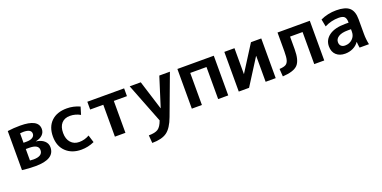

<svg xmlns="http://www.w3.org/2000/svg" viewBox="-15 -1332 4702 2364"><g transform="rotate(-20 2336.5 -150.0)"><path d="M202 -82Q225 -79 248 -79Q368 -79 368 -159Q368 -232 245 -232H202ZM202 -314H243Q292 -314 320 -332Q348 -350 348 -381Q348 -441 245 -441Q223 -441 202 -438ZM495 -150Q495 7 243 7Q154 7 69 -4V-516Q149 -527 234 -527Q472 -527 472 -397Q472 -352 439.5 -320.5Q407 -289 350 -279V-278Q418 -269 456.5 -234.5Q495 -200 495 -150Z M985 -124 1015 -27Q933 10 845 10Q720 10 644 -63Q568 -136 568 -260Q568 -387 641.5 -458.5Q715 -530 845 -530Q933 -530 1015 -493L985 -394Q922 -430 851 -430Q780 -430 740.5 -386Q701 -342 701 -260Q701 -180 742.5 -134Q784 -88 851 -88Q923 -88 985 -124Z M1595 -418H1423V0H1285V-418H1113V-520H1595Z M1691 230 1683 128Q1766 128 1805 102Q1844 76 1871 0L1668 -520H1813L1933 -137H1935L2056 -520H2195L2000 3Q1952 133 1885 181.5Q1818 230 1691 230Z M2293 -520H2770V0H2638V-420H2425V0H2293Z M3041 -520V-181H3042L3257 -520H3392V0H3260V-339H3258L3043 0H2908V-520Z M4028 0H3897V-420H3733V-253Q3733 -109 3680 -53.5Q3627 2 3482 10L3475 -90Q3531 -93 3557 -107.5Q3583 -122 3594 -159Q3605 -196 3605 -272V-520H4028Z M4376 -530Q4495 -530 4547 -483.5Q4599 -437 4599 -333V-140Q4599 -69 4614 0H4491Q4485 -33 4482 -77H4480Q4452 -36 4404.5 -13Q4357 10 4301 10Q4228 10 4184.5 -30.5Q4141 -71 4141 -143Q4141 -230 4214.5 -282.5Q4288 -335 4426 -335H4469V-338Q4469 -391 4448 -412Q4427 -433 4373 -433Q4275 -433 4188 -388L4169 -485Q4264 -530 4376 -530ZM4263 -153Q4263 -121 4282 -103Q4301 -85 4334 -85Q4391 -85 4430 -122Q4469 -159 4469 -215V-249H4426Q4347 -249 4305 -222.5Q4263 -196 4263 -153Z"/></g></svg>

Font: M PLUS 1p
Style: Bold
Weight: 700
Version: Version 1.062